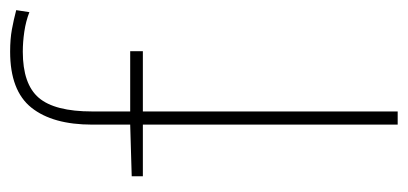

<svg xmlns="http://www.w3.org/2000/svg" viewBox="-233 -572 805 379"><g transform="rotate(-90 169.5 -382.5)"><path d="M258 -503H139V0H113V-503H11V-525L113 -528V-603Q113 -681 146.5 -723Q180 -765 257 -765Q282 -765 301 -761.5Q320 -758 339 -753L335 -727Q317 -734 296.5 -737Q276 -740 257 -740Q193 -740 166 -708.5Q139 -677 139 -603V-528H258Z"/></g></svg>

Font: Noto Sans Myanmar UI Thin
Style: Regular
Weight: 100
Designer: Monotype Design Team
Foundry: Monotype Imaging Inc.
Version: Version 2.103; ttfautohint (v1.8.4.7-5d5b)